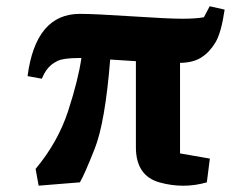

<svg xmlns="http://www.w3.org/2000/svg" viewBox="-20 -585 770 616"><path d="M68.4 -340.8Q94.7 -540.5 236.3 -540.5Q283.2 -540.5 401.9 -532.7Q520.5 -524.9 564.9 -524.9Q609.9 -524.9 634.3 -529.8L652.8 -564.9L700.7 -554.2Q689.9 -479.5 670.9 -448.2Q651.9 -417 625.5 -400.4Q599.1 -383.8 557.6 -383.3V-92.8L653.3 -76.2L643.6 0Q569.3 21.5 492.7 0.5Q416 -20.5 416 -112.8V-388.7Q346.7 -393.6 333.5 -394Q317.4 -192.4 283.7 -107.4Q250 -22.5 236.3 0L104 10.7L94.2 -43Q166.5 -129.9 198.7 -229.2Q231 -328.6 241.2 -398.9H234.4Q183.6 -398.9 164.8 -389.6Q146 -380.4 134.8 -367.4Q123.5 -354.5 114.3 -332.5Z"/></svg>

Font: NoticiaText-Bold
Style: Bold
Weight: 700
Designer: JM Sole
Foundry: JM Sole
Version: Version 1.003